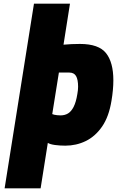

<svg xmlns="http://www.w3.org/2000/svg" viewBox="-20 -783 634 1040"><path d="M5 237 164 -763H359L324 -541Q345 -543 367.5 -544Q390 -545 413 -545Q515 -545 554.5 -495Q594 -445 594 -348Q594 -323 591.5 -295.5Q589 -268 584 -238Q570 -151 533 -97.5Q496 -44 444.5 -19Q393 6 334 6Q305 6 278.5 2.5Q252 -1 239 -9L200 237ZM308 -158Q331 -158 348.5 -168.5Q366 -179 379 -204.5Q392 -230 399 -274Q401 -285 402 -294.5Q403 -304 403 -313Q403 -352 392 -371Q381 -390 355 -390H299L263 -165Q267 -163 274 -161.5Q281 -160 289.5 -159Q298 -158 308 -158Z"/></svg>

Font: Exo Thin Black
Style: Italic
Weight: 900
Italic angle: -9°
Version: Version 2.000